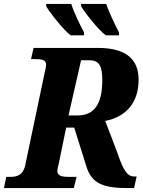

<svg xmlns="http://www.w3.org/2000/svg" viewBox="-37 -958 728 978"><path d="M502 -778H569V-793C550 -831 520 -890 504 -938H376V-927C389 -901 465 -804 502 -778ZM323 -778H391V-793C371 -831 341 -890 326 -938H198V-927C211 -901 287 -804 323 -778ZM-17 0H339L353 -57H315C281 -57 255 -61 255 -87C255 -94 258 -106 264 -133L300 -308H341L401 -117C429 -14 502 0 621 0H646L659 -59H645C614 -59 591 -88 562 -177L499 -342C602 -362 669 -432 669 -552C669 -657 604 -714 461 -714H134L121 -657H137C175 -657 198 -654 198 -628C198 -621 195 -606 188 -576L91 -114C80 -65 48 -57 15 -57H-5ZM312 -370 376 -651H419C470 -651 484 -619 484 -550C484 -422 439 -370 358 -370Z"/></svg>

Font: Noto Serif SemiCondensed Extra
Style: Italic
Weight: 800
Width: 4
Italic angle: -12°
Designer: Monotype Design Team
Foundry: Monotype Imaging Inc.
Version: Version 1.901